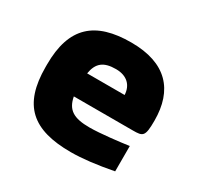

<svg xmlns="http://www.w3.org/2000/svg" viewBox="-118 -647 817 794"><g transform="rotate(30 290.5 -250.0)"><path d="M541 -277C541 -422 465 -509 297 -509C125 -509 40 -435 40 -256V-244C40 -62 123 9 306 9C360 9 427 1 505 -14V-135C463 -129 373 -118 322 -118C247 -118 213 -138 202 -197H483C532 -197 541 -200 541 -277ZM202 -307C211 -361 239 -382 297 -382C350 -382 379 -352 381 -307Z"/></g></svg>

Font: LT Wave Text Black
Style: Regular
Weight: 900
Designer: Daniel Lyons
Version: Version 2.5 (Glyphs App)